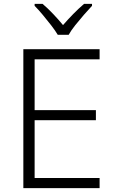

<svg xmlns="http://www.w3.org/2000/svg" viewBox="-20 -967 593 987"><path d="M492 0H100V-714H492V-662H158V-401H473V-349H158V-52H492ZM277 -788Q264 -810 243 -837Q222 -864 199.5 -891Q177 -918 158 -937V-947H199Q226 -924 253.5 -895Q281 -866 304 -838Q328 -866 356.5 -895Q385 -924 412 -947H453V-937Q435 -918 411.5 -891Q388 -864 366.5 -837Q345 -810 333 -788Z"/></svg>

Font: Noto Sans Hebrew Light
Style: Regular
Weight: 300
Designer: Monotype Design Team
Foundry: Monotype Imaging Inc.
Version: Version 2.003